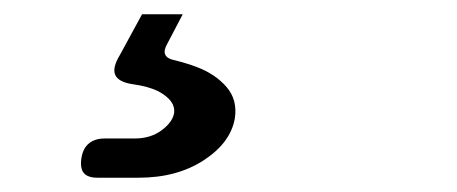

<svg xmlns="http://www.w3.org/2000/svg" viewBox="-20 -46 640 269"><path d="M117 203Q103 203 97.5 196.5Q92 190 94 176Q96 162 104.5 155Q113 148 127 148H169Q191 148 206.5 136.5Q222 125 224 112Q226 95 202 82Q188 75 166 72Q146 69 141.5 59Q137 49 148 31L179 -26H236L214 16Q209 25 211.5 30.5Q214 36 223 38Q240 42 256 48Q282 58 297.5 76Q313 94 309 120Q303 154 265.5 178.5Q228 203 174 203Z"/></svg>

Font: Maple Mono NL
Style: Italic
Weight: 400
Italic angle: -10°
Monospace: yes
Designer: subframe7536
Version: Version 7.000